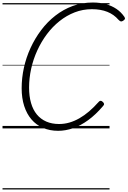

<svg xmlns="http://www.w3.org/2000/svg" viewBox="-20 -1020 1013 1525"><path d="M442 19Q375 19 321 -4.5Q267 -28 229.5 -72Q192 -116 172 -178.5Q152 -241 152 -319Q152 -401 170 -482.5Q188 -564 223 -640Q258 -716 307.5 -781.5Q357 -847 420 -896Q483 -945 557.5 -972.5Q632 -1000 717 -1000Q774 -1000 821 -987Q868 -974 905 -949Q942 -924 968 -886Q975 -876 971.5 -868.5Q968 -861 956 -854Q946 -848 939 -850Q932 -852 921 -863Q885 -905 832.5 -926Q780 -947 710 -947Q638 -947 573.5 -922Q509 -897 453 -852.5Q397 -808 352.5 -748.5Q308 -689 276 -619Q244 -549 227.5 -474Q211 -399 211 -324Q211 -256 226.5 -202Q242 -148 272.5 -111Q303 -74 347.5 -54.5Q392 -35 449 -35Q491 -35 531 -46.5Q571 -58 610.5 -80.5Q650 -103 688 -135.5Q726 -168 764 -211Q772 -220 780 -219.5Q788 -219 797 -210Q806 -202 806.5 -194Q807 -186 797 -176Q740 -109 680 -65.5Q620 -22 560 -1.5Q500 19 442 19ZM0 475H850V485H0ZM0 -20H850V0H0ZM0 -505H850V-500H0ZM0 -995H850V-985H0Z"/></svg>

Font: Playwrite CZ Guides
Style: Regular
Weight: 400
Designer: Veronika Burian, José Scaglione
Foundry: TypeTogether
Version: Version 1.003